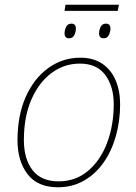

<svg xmlns="http://www.w3.org/2000/svg" viewBox="-20 -782 576 812"><path d="M225 10Q139 10 96.5 -45.5Q54 -101 54 -189Q54 -294 89 -372.5Q124 -451 184.5 -494.5Q245 -538 320 -538Q375 -538 412.5 -512.5Q450 -487 469 -442.5Q488 -398 488 -341Q488 -270 470 -206.5Q452 -143 418 -94.5Q384 -46 335 -18Q286 10 225 10ZM228 -15Q300 -15 352.5 -59.5Q405 -104 433 -178Q461 -252 461 -342Q461 -416 425.5 -464.5Q390 -513 318 -513Q251 -513 197.5 -473Q144 -433 112.5 -360.5Q81 -288 81 -189Q81 -110 117.5 -62.5Q154 -15 228 -15ZM253 -736 257 -762H483L478 -736ZM272 -620Q253 -620 253 -641Q253 -654 259.5 -668Q266 -682 282 -682Q301 -682 301 -661Q301 -648 294.5 -634Q288 -620 272 -620ZM418 -620Q399 -620 399 -641Q399 -654 405.5 -668Q412 -682 428 -682Q447 -682 447 -661Q447 -648 440.5 -634Q434 -620 418 -620Z"/></svg>

Font: Noto Sans Disp Thin
Style: Italic
Weight: 100
Italic angle: -12°
Designer: Monotype Design Team
Foundry: Monotype Imaging Inc.
Version: Version 2.000;GOOG;noto-source:20170915:90ef993387c0